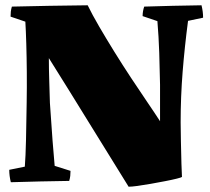

<svg xmlns="http://www.w3.org/2000/svg" viewBox="-20 -685 794 727"><path d="M467 22Q391 -100 316 -222Q241 -344 165 -465Q165 -422 166.5 -378.5Q168 -335 169 -295Q174 -216 179 -152.5Q184 -89 187 -57L247 -38Q247 -28 246 -19Q245 -10 242 0Q187 1 132 2Q77 3 21 5Q15 -19 15 -42L74 -54Q77 -91 78.5 -156.5Q80 -222 81 -296Q82 -355 81.5 -412.5Q81 -470 79.5 -520Q78 -570 76 -603L20 -622Q20 -632 21 -641Q22 -650 25 -660Q97 -662 168.5 -663Q240 -664 312 -665Q329 -630 355.5 -584.5Q382 -539 413 -489Q444 -439 476 -390.5Q508 -342 537 -299.5Q566 -257 586 -226V-364Q585 -424 583 -484.5Q581 -545 576 -605L520 -624Q520 -642 526 -660Q580 -662 634.5 -663Q689 -664 743 -665Q749 -641 749 -618L692 -606Q679 -507 671.5 -412.5Q664 -318 664 -222Q664 -196 665 -150.5Q666 -105 667 -65L669 -15Q667 -13 649 -8.5Q631 -4 605 1Q579 6 551 11Q523 16 500.5 19Q478 22 467 22Z"/></svg>

Font: Labrada Black
Style: Regular
Weight: 900
Designer: Mercedes Jáuregui
Foundry: Omnibus-Type Team
Version: Version 1.000; ttfautohint (v1.8.4.7-5d5b)